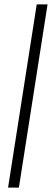

<svg xmlns="http://www.w3.org/2000/svg" viewBox="-20 -731 254 883"><path d="M198.7 -710.9 66.9 131.8H17.1L148.9 -710.9Z"/></svg>

Font: Mardoto Light
Style: Italic
Weight: 300
Italic angle: -12°
Designer: Christian Robertson, Vahan Hovhannisyan
Foundry: Google
Version: Version 1.000